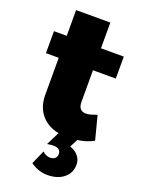

<svg xmlns="http://www.w3.org/2000/svg" viewBox="-168 -742 784 1059"><g transform="rotate(20 224.5 -212.5)"><path d="M339 4 315 51Q346 61 364 83Q382 105 382 133Q382 182 345.5 212Q309 242 248 242Q198 242 150 209L186 127Q206 147 231 147Q249 147 259.5 137.5Q270 128 270 113Q270 78 226 78Q214 78 190 82L229 4Q163 -9 125.5 -54.5Q88 -100 88 -170V-387H13V-516H88V-667H289V-516H423V-387H289V-201Q289 -149 335 -149Q354 -149 397 -165L433 -26Q393 -3 339 4Z"/></g></svg>

Font: Montserrat Extra Bold
Style: Regular
Weight: 800
Designer: Julieta Ulanovsky
Foundry: Julieta Ulanovsky
Version: Version 3.001;PS 003.001;hotconv 1.0.70;makeotf.lib2.5.58329